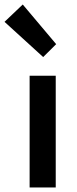

<svg xmlns="http://www.w3.org/2000/svg" viewBox="-57 -824 339 844"><path d="M-37.1 -728 43 -804.2 189.9 -629.9 132.8 -573.2ZM73.2 0V-491.2H188V0Z"/></svg>

Font: Source Sans Pro Semibold
Style: Regular
Weight: 600
Designer: Paul D. Hunt
Foundry: Adobe Systems Incorporated
Version: Version 2.020;PS 2.0;hotconv 1.0.86;makeotf.lib2.5.63406